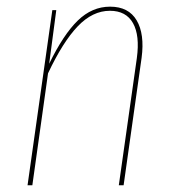

<svg xmlns="http://www.w3.org/2000/svg" viewBox="-20 -548 516 568"><path d="M305.7 -528.3Q360.4 -528.3 384.3 -487.8Q408.2 -447.3 398.9 -377L345.7 0H331.5L384.8 -376Q394 -442.9 373.5 -479.5Q353 -516.1 305.2 -516.1Q253.9 -516.1 210 -470.2Q166 -424.3 122.1 -331.1L75.7 0H61.5L134.8 -518.1H146.5L125.5 -359.4Q167.5 -445.8 210 -487.1Q252.4 -528.3 305.7 -528.3Z"/></svg>

Font: Fira Sans Compressed Hair
Style: Italic
Weight: 100
Width: 3
Italic angle: -8°
Designer: Carrois Corporate & Edenspiekermann AG
Foundry: Carrois Corporate GbR & Edenspiekermann AG
Version: Version 4.203;PS 004.203;hotconv 1.0.88;makeotf.lib2.5.64775